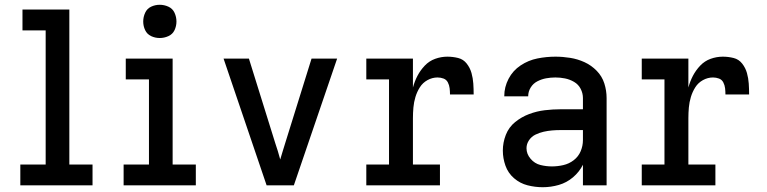

<svg xmlns="http://www.w3.org/2000/svg" viewBox="-20 -775 3208 803"><path d="M65 0H367V-87H270V-735H74V-648H171V-87H65Z M497 0H799V-87H702V-530H506V-443H603V-87H497ZM648 -616Q667 -616 684.5 -624Q702 -632 710 -649Q718 -666 718 -685Q718 -704 710 -721.5Q702 -739 684.5 -747Q667 -755 648 -755Q629 -755 612 -747Q595 -739 587 -721.5Q579 -704 579 -685Q579 -666 587 -649Q595 -632 612 -624Q629 -616 648 -616Z M1095 0H1209L1390 -530H1283L1173 -177Q1168 -160 1162.5 -143Q1157 -126 1152 -108Q1147 -126 1142 -143Q1137 -160 1131 -177L1021 -530H915Z M1512 0H1820V-87H1707V-281Q1707 -303 1709 -325.5Q1711 -348 1717.5 -369.5Q1724 -391 1736 -410Q1748 -429 1768 -440Q1788 -451 1810 -451Q1823 -451 1835 -446.5Q1847 -442 1853 -430.5Q1859 -419 1860.5 -406Q1862 -393 1862 -380H1961Q1961 -403 1959.5 -425.5Q1958 -448 1952 -469.5Q1946 -491 1932 -509Q1918 -527 1896 -532.5Q1874 -538 1851 -538Q1825 -538 1800 -529Q1775 -520 1756.5 -500.5Q1738 -481 1726 -458Q1714 -435 1707 -409V-530H1512V-443H1607V-87H1512Z M2250 8Q2284 8 2317 -1.5Q2350 -11 2376.5 -33.5Q2403 -56 2418 -86V0H2517V-365Q2517 -396 2507.5 -426Q2498 -456 2475.5 -479Q2453 -502 2424.5 -515Q2396 -528 2365 -533Q2334 -538 2303 -538Q2265 -538 2227.5 -530.5Q2190 -523 2157.5 -501.5Q2125 -480 2107 -445.5Q2089 -411 2089 -373V-372H2189Q2189 -392 2199.5 -409Q2210 -426 2227.5 -435Q2245 -444 2264 -447.5Q2283 -451 2303 -451Q2323 -451 2343 -447Q2363 -443 2381 -432.5Q2399 -422 2408.5 -403.5Q2418 -385 2418 -365V-318H2325Q2292 -318 2258.5 -314Q2225 -310 2193 -298Q2161 -286 2134.5 -264.5Q2108 -243 2095.5 -211Q2083 -179 2083 -145Q2083 -113 2094 -82Q2105 -51 2130 -29.5Q2155 -8 2186.5 0Q2218 8 2250 8ZM2288 -79Q2264 -79 2240 -85Q2216 -91 2199 -111Q2182 -131 2182 -155Q2182 -173 2192.5 -188.5Q2203 -204 2219.5 -212Q2236 -220 2253.5 -224Q2271 -228 2289 -229.5Q2307 -231 2325 -231H2418V-189Q2418 -165 2408.5 -142.5Q2399 -120 2379.5 -105Q2360 -90 2336 -84.5Q2312 -79 2288 -79Z M2664 0H2972V-87H2859V-281Q2859 -303 2861 -325.5Q2863 -348 2869.5 -369.5Q2876 -391 2888 -410Q2900 -429 2920 -440Q2940 -451 2962 -451Q2975 -451 2987 -446.5Q2999 -442 3005 -430.5Q3011 -419 3012.5 -406Q3014 -393 3014 -380H3113Q3113 -403 3111.5 -425.5Q3110 -448 3104 -469.5Q3098 -491 3084 -509Q3070 -527 3048 -532.5Q3026 -538 3003 -538Q2977 -538 2952 -529Q2927 -520 2908.5 -500.5Q2890 -481 2878 -458Q2866 -435 2859 -409V-530H2664V-443H2759V-87H2664Z"/></svg>

Font: Iosevka Sparkle Medium
Style: Regular
Weight: 500
Designer: Belleve Invis
Foundry: Belleve Invis
Version: Version 4.5.0; ttfautohint (v1.8.3)